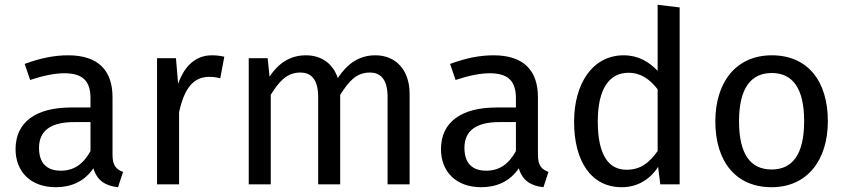

<svg xmlns="http://www.w3.org/2000/svg" viewBox="-20 -770 3535 802"><path d="M45 -147C45 -53 108 12 213 12C277 12 333 -12 370 -67C386 -15 420 6 473 12L494 -52C467 -62 450 -77 450 -123V-364C450 -474 392 -539 265 -539C206 -539 148 -527 83 -503L106 -436C160 -454 209 -464 248 -464C321 -464 358 -436 358 -360V-321H277C130 -321 45 -260 45 -147ZM143 -152C143 -224 192 -260 289 -260H358V-139C328 -84 288 -57 234 -57C174 -57 143 -90 143 -152Z M728 0V-301C750 -402 788 -449 854 -449C873 -449 884 -447 900 -443L917 -533C901 -537 882 -539 865 -539C801 -539 752 -499 724 -420L715 -527H636V0Z M1111 0V-374C1146 -430 1178 -467 1235 -467C1275 -467 1309 -444 1309 -365V0H1401V-374C1437 -430 1468 -467 1525 -467C1565 -467 1599 -444 1599 -365V0H1691V-378C1691 -477 1634 -539 1548 -539C1477 -539 1429 -501 1391 -444C1371 -504 1323 -539 1258 -539C1189 -539 1141 -503 1106 -450L1098 -527H1019V0Z M1822 -147C1822 -53 1885 12 1990 12C2054 12 2110 -12 2147 -67C2163 -15 2197 6 2250 12L2271 -52C2244 -62 2227 -77 2227 -123V-364C2227 -474 2169 -539 2042 -539C1983 -539 1925 -527 1860 -503L1883 -436C1937 -454 1986 -464 2025 -464C2098 -464 2135 -436 2135 -360V-321H2054C1907 -321 1822 -260 1822 -147ZM1920 -152C1920 -224 1969 -260 2066 -260H2135V-139C2105 -84 2065 -57 2011 -57C1951 -57 1920 -90 1920 -152Z M2577 12C2642 12 2695 -20 2729 -73L2738 0H2819V-739L2727 -750V-474C2692 -511 2647 -539 2585 -539C2456 -539 2378 -422 2378 -261C2378 -97 2449 12 2577 12ZM2605 -466C2657 -466 2694 -439 2727 -397V-139C2692 -90 2656 -61 2597 -61C2521 -61 2477 -124 2477 -263C2477 -400 2526 -466 2605 -466Z M2968 -263C2968 -96 3053 12 3203 12C3352 12 3438 -101 3438 -264C3438 -431 3354 -539 3204 -539C3054 -539 2968 -426 2968 -263ZM3067 -263C3067 -401 3116 -465 3204 -465C3291 -465 3339 -401 3339 -264C3339 -126 3291 -62 3203 -62C3115 -62 3067 -126 3067 -263Z"/></svg>

Font: FiraGO Unicode
Style: Regular
Weight: 400
Designer: bBox Type
Foundry: bBox Type GmbH
Version: Version 1.001;PS 001.001;hotconv 1.0.88;makeotf.lib2.5.64775